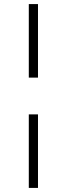

<svg xmlns="http://www.w3.org/2000/svg" viewBox="-20 -770 327 940"><path d="M121 -390V-750H166V-390ZM121 150V-210H166V150Z"/></svg>

Font: Orkney Light
Style: Regular
Weight: 300
Designer: Samuel Oakes and Alfredo Marco Pradil
Foundry: Alfredo Marco Pradil
Version: 1.0; ttfautohint (v1.5)